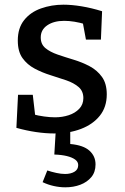

<svg xmlns="http://www.w3.org/2000/svg" viewBox="-20 -560 535 820"><path d="M154 -400Q154 -371 174 -354.5Q194 -338 226 -327Q258 -316 294.5 -305Q331 -294 363 -277Q395 -260 415.5 -231.5Q436 -203 436 -157Q436 -103 406.5 -66Q377 -29 326 -9.5Q275 10 212 10Q175 10 134 4Q93 -2 50 -14L57 -155H120L131 -60L121 -72Q143 -66 168.5 -62.5Q194 -59 215 -59Q246 -59 273.5 -68Q301 -77 318.5 -95.5Q336 -114 336 -141Q336 -171 315.5 -188.5Q295 -206 263 -217Q231 -228 195.5 -239Q160 -250 128 -267Q96 -284 76 -312Q56 -340 56 -387Q56 -440 83 -474Q110 -508 155 -524Q200 -540 251 -540Q286 -540 328.5 -533Q371 -526 416 -512L411 -391H347L332 -472L346 -456Q296 -471 254 -471Q210 -471 182 -452Q154 -433 154 -400ZM259 240Q235 240 210 234.5Q185 229 162 218L182 168Q200 174 220.5 178.5Q241 183 258 183Q282 183 298 173.5Q314 164 314 145Q314 131 301 121.5Q288 112 265.5 106.5Q243 101 212 100L218 0H280V55Q336 60 362 83.5Q388 107 388 142Q388 175 370 196.5Q352 218 323 229Q294 240 259 240Z"/></svg>

Font: Bitter Thin Medium
Style: Regular
Weight: 500
Version: Version 3.021